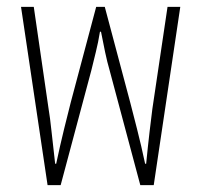

<svg xmlns="http://www.w3.org/2000/svg" viewBox="-20 -537 584 557"><path d="M118 0 41 -517H78L121 -221Q125 -198 129.5 -155.5Q134 -113 140 -62H143Q154 -114 166 -163Q178 -212 185 -239L259 -517H284L358 -239Q365 -212 377.5 -163Q390 -114 401 -62H404Q409 -113 414 -155.5Q419 -198 422 -221L466 -517H503L426 0H387L298 -333Q291 -357 285 -385.5Q279 -414 273 -445H270Q265 -414 258 -386Q251 -358 245 -333L156 0Z"/></svg>

Font: Noto Sans Thai UI Cond ExtLt
Style: Regular
Weight: 200
Width: 3
Designer: Monotype Design Team
Foundry: Monotype Imaging Inc.
Version: Version 2.000; ttfautohint (v1.8.4.7-5d5b)